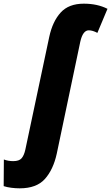

<svg xmlns="http://www.w3.org/2000/svg" viewBox="-130 -785 605 1045"><path d="M179 51 307 -558Q321 -620 353 -620Q374 -620 400 -606L455 -737Q400 -765 326 -765Q244 -765 200 -716.5Q156 -668 138 -584L8 29Q1 61 -12.5 76.5Q-26 92 -58 92Q-86 92 -109 83L-110 228Q-92 234 -68.5 237Q-45 240 -23 240Q69 240 114.5 189Q160 138 179 51Z"/></svg>

Font: Noto Sans Display SemiCondensed Black
Style: Italic
Weight: 900
Width: 4
Designer: Monotype Design team
Foundry: Monotype Imaging Inc.
Version: 1.000